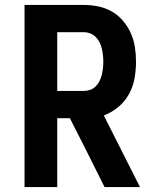

<svg xmlns="http://www.w3.org/2000/svg" viewBox="-20 -755 640 775"><path d="M79 0V-735H319Q348 -735 377 -729Q406 -723 431.5 -708.5Q457 -694 476.5 -671Q496 -648 508 -621Q520 -594 524.5 -565Q529 -536 529 -506Q529 -472 523 -438.5Q517 -405 500.5 -375Q484 -345 457.5 -323Q431 -301 399 -289L545 0H402L331 -142L262 -278H211V0ZM211 -388H319Q332 -388 344.5 -392.5Q357 -397 366.5 -406.5Q376 -416 382 -428.5Q388 -441 391 -453.5Q394 -466 395.5 -479.5Q397 -493 397 -506Q397 -520 395.5 -533Q394 -546 391 -559Q388 -572 382 -584Q376 -596 366.5 -605.5Q357 -615 344.5 -620Q332 -625 319 -625H211Z"/></svg>

Font: Iosevka Aile Extrabold
Style: Regular
Weight: 800
Designer: Belleve Invis
Foundry: Belleve Invis
Version: Version 27.3.5; ttfautohint (v1.8.4)